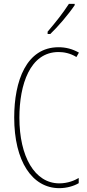

<svg xmlns="http://www.w3.org/2000/svg" viewBox="-20 -970 455 1000"><path d="M369 -943V-950H339C305 -898 273 -858 228 -805V-793H242C281 -830 336 -894 369 -943ZM285 -699C312 -699 346 -693 378 -673L391 -696C357 -715 323 -724 285 -724C117 -724 54 -548 54 -358C54 -131 147 10 289 10C327 10 365 -1 390 -16V-43C370 -31 334 -15 289 -15C161 -15 81 -154 81 -357C81 -529 136 -699 285 -699Z"/></svg>

Font: Noto Sans Devanagari ExtraCondensed Thin
Style: Regular
Weight: 100
Width: 2
Designer: Jelle Bosma - Monotype Design Team
Foundry: Monotype Imaging Inc.
Version: Version 2.004